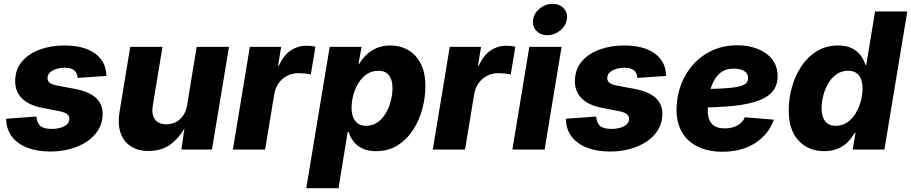

<svg xmlns="http://www.w3.org/2000/svg" viewBox="-20 -788 4802 1012"><path d="M245.6 10.7Q175.3 10.7 123.3 -9.8Q71.3 -30.3 42.7 -68.1Q14.2 -106 12.7 -156.7Q12.2 -158.2 12.2 -159.4Q12.2 -160.6 12.2 -162.1L171.9 -173.8Q174.8 -139.2 193.4 -123.8Q211.9 -108.4 253.9 -108.4Q275.9 -108.4 296.6 -114Q317.4 -119.6 331.1 -131.1Q344.7 -142.6 345.7 -160.2Q346.7 -175.8 334.2 -186Q321.8 -196.3 292 -202.1L199.7 -220.2Q128.9 -234.4 93.5 -271.7Q58.1 -309.1 60.1 -364.3Q61.5 -424.3 97.2 -465.3Q132.8 -506.3 191.2 -527.3Q249.5 -548.3 318.8 -548.3Q421.9 -548.3 479.2 -507.1Q536.6 -465.8 540 -397.5Q540.5 -395.5 540.8 -393.1Q541 -390.6 540.5 -387.7L389.2 -377.4Q387.2 -405.3 370.1 -418.2Q353 -431.2 319.3 -431.2Q299.3 -431.2 279.1 -425.3Q258.8 -419.4 245.1 -407.7Q231.4 -396 230.5 -377.9Q229.5 -363.8 240 -353.5Q250.5 -343.3 278.8 -337.4L379.9 -318.4Q451.7 -304.2 487.3 -270.5Q522.9 -236.8 521 -183.6Q520 -137.7 497.1 -101.6Q474.1 -65.4 435.5 -40.3Q397 -15.1 347.9 -2.2Q298.8 10.7 245.6 10.7Z M763.2 7.8Q706.5 7.8 668.5 -17.6Q630.4 -43 615 -89.1Q599.6 -135.3 609.9 -197.3L666.5 -541H836.4L785.2 -230.5Q777.8 -185.1 796.6 -158.9Q815.4 -132.8 857.4 -132.8Q884.8 -132.8 907.5 -144.8Q930.2 -156.7 945.6 -179.4Q960.9 -202.1 966.3 -234.4L1016.6 -541H1187L1097.2 0H936L956.1 -137.7H966.3Q935.1 -71.8 885.3 -32Q835.4 7.8 763.2 7.8Z M1207.5 0 1296.9 -541H1461.9L1445.8 -442.9H1450.7Q1474.1 -496.1 1511.7 -521.5Q1549.3 -546.9 1595.2 -546.9Q1607.4 -546.9 1619.6 -545.7Q1631.8 -544.4 1642.6 -541.5L1618.2 -395Q1606.4 -398.9 1587.2 -400.6Q1567.9 -402.3 1551.8 -402.3Q1521 -402.3 1494.1 -388.7Q1467.3 -375 1449.5 -350.3Q1431.6 -325.7 1425.8 -292.5L1377.4 0Z M1594.2 204.1 1717.8 -541H1885.7L1869.6 -451.7H1873.5Q1888.7 -477.5 1911.6 -499.5Q1934.6 -521.5 1965.8 -534.9Q1997.1 -548.3 2036.6 -548.3Q2089.4 -548.3 2131.1 -524.4Q2172.9 -500.5 2197.5 -452.6Q2222.2 -404.8 2222.2 -333.5Q2222.2 -276.4 2206.5 -216.3Q2190.9 -156.2 2158.7 -105.5Q2126.5 -54.7 2077.4 -22.9Q2028.3 8.8 1960.9 8.8Q1918.5 8.8 1889.2 -5.9Q1859.9 -20.5 1842.5 -43.5Q1825.2 -66.4 1818.4 -91.8H1812.5L1764.2 204.1ZM1909.2 -125Q1945.8 -125 1972.2 -144.8Q1998.5 -164.6 2015.6 -195.3Q2032.7 -226.1 2040.8 -260.3Q2048.8 -294.4 2048.8 -323.7Q2048.8 -366.7 2030.5 -390.9Q2012.2 -415 1974.6 -415Q1939.9 -415 1913.6 -397.2Q1887.2 -379.4 1869.1 -350.1Q1851.1 -320.8 1842 -286.4Q1833 -252 1833 -219.2Q1833 -175.3 1852.5 -150.1Q1872.1 -125 1909.2 -125Z M2261.2 0 2350.6 -541H2515.6L2499.5 -442.9H2504.4Q2527.8 -496.1 2565.4 -521.5Q2603 -546.9 2648.9 -546.9Q2661.1 -546.9 2673.3 -545.7Q2685.5 -544.4 2696.3 -541.5L2671.9 -395Q2660.2 -398.9 2640.9 -400.6Q2621.6 -402.3 2605.5 -402.3Q2574.7 -402.3 2547.9 -388.7Q2521 -375 2503.2 -350.3Q2485.4 -325.7 2479.5 -292.5L2431.2 0Z M2680.7 0 2770 -541H2939.9L2850.6 0ZM2865.2 -602.5Q2828.1 -602.5 2806.2 -626.5Q2784.2 -650.4 2790 -685.1Q2795.4 -719.7 2825.4 -743.7Q2855.5 -767.6 2892.6 -767.6Q2929.7 -767.6 2951.7 -743.7Q2973.6 -719.7 2967.8 -685.1Q2961.9 -650.9 2932.1 -626.7Q2902.3 -602.5 2865.2 -602.5Z M3195.8 10.7Q3125.5 10.7 3073.5 -9.8Q3021.5 -30.3 2992.9 -68.1Q2964.4 -106 2962.9 -156.7Q2962.4 -158.2 2962.4 -159.4Q2962.4 -160.6 2962.4 -162.1L3122.1 -173.8Q3125 -139.2 3143.6 -123.8Q3162.1 -108.4 3204.1 -108.4Q3226.1 -108.4 3246.8 -114Q3267.6 -119.6 3281.2 -131.1Q3294.9 -142.6 3295.9 -160.2Q3296.9 -175.8 3284.4 -186Q3272 -196.3 3242.2 -202.1L3149.9 -220.2Q3079.1 -234.4 3043.7 -271.7Q3008.3 -309.1 3010.3 -364.3Q3011.7 -424.3 3047.4 -465.3Q3083 -506.3 3141.4 -527.3Q3199.7 -548.3 3269 -548.3Q3372.1 -548.3 3429.4 -507.1Q3486.8 -465.8 3490.2 -397.5Q3490.7 -395.5 3491 -393.1Q3491.2 -390.6 3490.7 -387.7L3339.4 -377.4Q3337.4 -405.3 3320.3 -418.2Q3303.2 -431.2 3269.5 -431.2Q3249.5 -431.2 3229.2 -425.3Q3209 -419.4 3195.3 -407.7Q3181.6 -396 3180.7 -377.9Q3179.7 -363.8 3190.2 -353.5Q3200.7 -343.3 3229 -337.4L3330.1 -318.4Q3401.9 -304.2 3437.5 -270.5Q3473.1 -236.8 3471.2 -183.6Q3470.2 -137.7 3447.3 -101.6Q3424.3 -65.4 3385.7 -40.3Q3347.2 -15.1 3298.1 -2.2Q3249 10.7 3195.8 10.7Z M3787.6 11.7Q3711.9 11.7 3657 -15.4Q3602.1 -42.5 3573.2 -93.8Q3544.4 -145 3545.9 -217.3Q3547.4 -285.2 3570.8 -345.2Q3594.2 -405.3 3636.5 -451.2Q3678.7 -497.1 3736.8 -523.2Q3794.9 -549.3 3865.7 -549.3Q3925.3 -549.3 3973.6 -530.3Q4022 -511.2 4050.3 -474.9Q4078.6 -438.5 4078.6 -386.2Q4078.6 -332.5 4046.4 -299.6Q4014.2 -266.6 3952.6 -249.3Q3891.1 -231.9 3803.5 -226.1Q3715.8 -220.2 3604.5 -220.2L3620.6 -318.4Q3716.3 -318.4 3775.6 -321Q3835 -323.7 3866.9 -330.3Q3898.9 -336.9 3911.1 -348.1Q3923.3 -359.4 3923.3 -376.5Q3923.3 -399.9 3903.3 -413.1Q3883.3 -426.3 3847.7 -426.3Q3803.7 -426.3 3776.6 -403.8Q3749.5 -381.3 3735.4 -347.4Q3721.2 -313.5 3716.1 -277.3Q3710.9 -241.2 3710.4 -213.4Q3709.5 -184.6 3717 -161.4Q3724.6 -138.2 3744.4 -124.8Q3764.2 -111.3 3800.8 -111.3Q3839.4 -111.3 3867.2 -127Q3895 -142.6 3905.8 -169.9L4058.6 -157.2Q4032.7 -81.5 3961.9 -34.9Q3891.1 11.7 3787.6 11.7Z M4324.2 8.8Q4241.7 8.8 4189.5 -46.6Q4137.2 -102.1 4137.2 -207Q4137.2 -269 4154.3 -329.6Q4171.4 -390.1 4204.6 -439.7Q4237.8 -489.3 4286.1 -518.8Q4334.5 -548.3 4397 -548.3Q4441.4 -548.3 4470.7 -533.4Q4500 -518.6 4517.1 -494.9Q4534.2 -471.2 4541.5 -445.8H4545.9L4592.3 -727.5H4762.2L4641.6 0H4474.1L4489.3 -86.4H4483.4Q4468.3 -58.1 4445.6 -36.6Q4422.9 -15.1 4392.6 -3.2Q4362.3 8.8 4324.2 8.8ZM4384.8 -125Q4419.4 -125 4445.8 -143.1Q4472.2 -161.1 4490 -190.7Q4507.8 -220.2 4517.1 -254.6Q4526.4 -289.1 4526.4 -322.3Q4526.4 -366.2 4507.1 -390.6Q4487.8 -415 4450.2 -415Q4415.5 -415 4389.4 -396.7Q4363.3 -378.4 4345.7 -348.6Q4328.1 -318.8 4319.3 -284.2Q4310.5 -249.5 4310.5 -216.8Q4310.5 -173.8 4329.1 -149.4Q4347.7 -125 4384.8 -125Z"/></svg>

Font: Inter 17pt ExtraBold
Style: Italic
Weight: 800
Italic angle: -9.3988°
Version: Version 4.001;git-66647c0bb